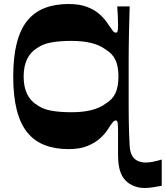

<svg xmlns="http://www.w3.org/2000/svg" viewBox="-20 -732 827 958"><path d="M787 195Q765 199 743 202.5Q721 206 701 206Q668 206 640 192.5Q612 179 596 156Q582 136 575.5 107.5Q569 79 569 39Q569 17 569 -1.5Q569 -20 569 -37.5Q569 -55 569 -75Q569 -113 566.5 -122Q564 -131 557 -131Q550 -131 541.5 -120.5Q533 -110 517 -85Q503 -63 478.5 -41Q454 -19 416 -3.5Q378 12 322 12Q254 12 202 -8.5Q150 -29 115.5 -72Q81 -115 63.5 -184Q46 -253 46 -350Q46 -447 63.5 -516Q81 -585 115.5 -628Q150 -671 202 -691.5Q254 -712 322 -712Q378 -712 416 -697Q454 -682 478.5 -659.5Q503 -637 517 -615Q533 -591 541.5 -580Q550 -569 557 -569Q565 -569 567 -577Q569 -585 569 -608Q569 -628 568 -650Q567 -672 565 -700H627Q626 -660 625 -626.5Q624 -593 623.5 -563Q623 -533 622.5 -502Q622 -471 622 -434Q622 -397 622 -350Q622 -308 622 -271Q622 -234 622 -200.5Q622 -167 622.5 -135Q623 -103 624 -71Q625 -39 627 -4Q629 29 640.5 47Q652 65 670 72Q688 79 707 79Q725 79 746 74.5Q767 70 787 64ZM98 -350Q98 -299 115 -263.5Q132 -228 165 -208Q194 -187 237 -179.5Q280 -172 337 -172Q393 -172 435.5 -182.5Q478 -193 507 -215Q541 -235 556 -267Q571 -299 571 -350Q571 -401 556 -433Q541 -465 507 -485Q478 -507 435.5 -517.5Q393 -528 337 -528Q280 -528 237 -520.5Q194 -513 165 -492Q132 -472 115 -436.5Q98 -401 98 -350Z"/></svg>

Font: Ojuju
Style: Bold
Weight: 700
Designer: Chisaokwu Joboson, Mirko Velimirovic
Foundry: Udi Foundry
Version: Version 1.000